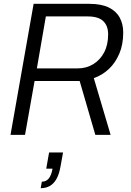

<svg xmlns="http://www.w3.org/2000/svg" viewBox="-20 -706 686 1005"><path d="M35 0 156 -686H446Q510 -686 549 -667Q588 -648 606.5 -614Q625 -580 625 -536Q625 -473 604.5 -425Q584 -377 550 -345Q516 -313 471 -297L559 0H479L397 -282H161L111 0ZM173 -348H386Q432 -348 468 -370Q504 -392 525 -431.5Q546 -471 546 -526Q546 -571 520.5 -595.5Q495 -620 439 -620H220ZM193 279 199 245Q222 245 235.5 228Q249 211 255 177H222L237 92H310L297 164Q290 205 276 230Q262 255 241.5 267Q221 279 193 279Z"/></svg>

Font: Archivo SemiCondensed Light
Style: Italic
Weight: 300
Width: 4
Italic angle: -10°
Designer: Hector Gatti
Foundry: Omnibus-Type
Version: Version 2.001